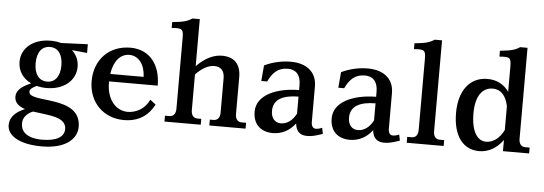

<svg xmlns="http://www.w3.org/2000/svg" viewBox="-59 -956 3976 1403"><g transform="rotate(5 1929.0 -254.5)"><path d="M282 -216C223 -216 187 -262 187 -343C187 -424 223 -470 282 -470C340 -470 376 -424 376 -343C376 -262 340 -216 282 -216ZM30 125C30 194 106 259 285 259C463 259 541 179 541 94C541 -143 160 -43 160 -132C160 -148 175 -163 210 -178C232 -172 256 -169 282 -169C407 -169 495 -241 495 -343C495 -390 476 -431 443 -461L555 -450V-514L359 -506C335 -513 309 -516 282 -516C156 -516 69 -445 69 -343C69 -276 106 -222 167 -193C105 -166 61 -136 61 -88C61 -41 93 -17 139 -2C66 28 30 70 30 125ZM126 104C126 62 155 28 199 11C309 28 444 26 444 118C444 173 392 210 284 210C159 210 126 155 126 104Z M606 -249C606 -93 715 15 865 15C976 15 1045 -38 1087 -118L1045 -150C1016 -83 950 -47 888 -47C800 -47 733 -125 733 -249V-257H1090C1090 -411 1009 -516 868 -516C711 -516 606 -405 606 -249ZM737 -312C751 -408 799 -463 865 -463C933 -463 979 -401 982 -312Z M1354 -101V-362C1401 -412 1448 -436 1491 -436C1537 -436 1565 -408 1565 -353V-101C1565 -64 1548 -43 1518 -43H1491V0H1757V-43H1725C1695 -43 1678 -64 1678 -101V-371C1678 -466 1629 -516 1540 -516C1481 -516 1417 -488 1354 -423V-768H1300C1267 -746 1238 -737 1155 -729V-686C1231 -692 1241 -687 1241 -620V-101C1241 -64 1224 -43 1194 -43H1162V0H1428V-43H1401C1371 -43 1354 -64 1354 -101Z M2044 -516C1982 -516 1913 -502 1851 -472L1841 -357H1884C1915 -422 1954 -463 2027 -463C2087 -463 2122 -426 2122 -352V-315C1958 -314 1812 -253 1812 -130C1812 -37 1869 15 1958 15C2025 15 2082 -17 2122 -70C2126 -19 2153 14 2207 14C2237 14 2260 11 2323 -11L2314 -55C2293 -46 2281 -44 2268 -44C2247 -44 2235 -61 2235 -92V-351C2235 -459 2158 -516 2044 -516ZM1938 -146C1938 -233 2010 -266 2122 -267V-142C2095 -90 2056 -61 2009 -61C1967 -61 1938 -93 1938 -146Z M2609 -516C2547 -516 2478 -502 2416 -472L2406 -357H2449C2480 -422 2519 -463 2592 -463C2652 -463 2687 -426 2687 -352V-315C2523 -314 2377 -253 2377 -130C2377 -37 2434 15 2523 15C2590 15 2647 -17 2687 -70C2691 -19 2718 14 2772 14C2802 14 2825 11 2888 -11L2879 -55C2858 -46 2846 -44 2833 -44C2812 -44 2800 -61 2800 -92V-351C2800 -459 2723 -516 2609 -516ZM2503 -146C2503 -233 2575 -266 2687 -267V-142C2660 -90 2621 -61 2574 -61C2532 -61 2503 -93 2503 -146Z M3131 -101V-768H3077C3044 -746 3015 -737 2932 -729V-686C3008 -692 3018 -687 3018 -620V-101C3018 -64 3001 -43 2971 -43H2939V0H3210V-43H3178C3148 -43 3131 -64 3131 -101Z M3758 -101V-768H3704C3671 -746 3642 -737 3559 -729V-686C3635 -692 3645 -687 3645 -620V-435C3609 -487 3555 -516 3487 -516C3358 -516 3279 -413 3279 -250C3279 -80 3353 15 3471 15C3542 15 3601 -22 3645 -82V0H3837V-43H3805C3775 -43 3758 -64 3758 -101ZM3406 -258C3406 -389 3459 -449 3532 -449C3590 -449 3630 -407 3645 -329V-155C3614 -93 3568 -58 3515 -58C3452 -58 3406 -123 3406 -258Z"/></g></svg>

Font: LT Superior Serif Semibold
Style: Regular
Weight: 600
Designer: Daniel Lyons
Foundry: LyonsType
Version: Version 2.120;FEAKit 1.0